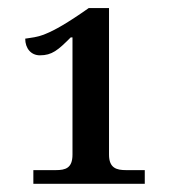

<svg xmlns="http://www.w3.org/2000/svg" viewBox="-20 -739 440 472"><path d="M153.8 -647H158.2V-358.9C158.2 -325.7 141.1 -320.8 117.2 -320.8H62V-287.1H335.9V-320.8H290C266.6 -320.8 248 -325.7 248 -358.9V-719.2H198.2C145.5 -682.1 114.3 -664.6 92.3 -655.8C71.3 -647 57.1 -646.5 42 -644C42 -620.1 56.2 -603 78.1 -603C107.9 -603 122.6 -615.7 153.8 -647Z"/></svg>

Font: The Erased English
Style: Regular
Weight: 400
Designer: Monotype Design team + ligartures altered by 180 Amsterdam
Foundry: Monotype Imaging Inc.
Version: Version 1.030;Glyphs 3.1.2 (3151)